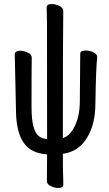

<svg xmlns="http://www.w3.org/2000/svg" viewBox="-20 -742 540 950"><path d="M267 188Q251 188 231.5 179Q212 170 212 154L213 22Q161 18 129 -4Q59 -52 59 -199L53 -475Q55 -491 80 -491Q97 -491 117 -482Q137 -473 137 -457Q136 -402 136 -211Q136 -93 174 -67Q189 -56 213 -54Q213 -611 212.5 -631Q212 -651 211.5 -673.5Q211 -696 211 -706Q211 -722 237 -722Q253 -722 273 -713Q293 -704 293 -688Q291 -568 291 -59Q322 -68 343 -105Q375 -159 375 -243L377 -476Q377 -492 405 -492Q422 -492 441.5 -483.5Q461 -475 461 -459Q455 -411 452 -231Q452 -118 403 -49Q363 9 291 19Q291 116 293 148V173Q293 188 267 188Z"/></svg>

Font: LXGW WenKai Mono Medium
Style: Regular
Weight: 500
Monospace: yes
Designer: LXGW / Fontworks Inc.
Foundry: LXGW / Fontworks Inc.
Version: Version 1.520; June 14, 2025